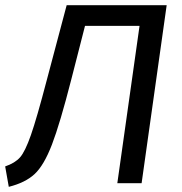

<svg xmlns="http://www.w3.org/2000/svg" viewBox="-32 -709 704 743"><path d="M516 0H422L508 -609H297L244 -402Q200 -230 169 -149.5Q138 -69 102 -35.5Q66 -2 2 14L-12 -65Q26 -78 45.5 -100Q65 -122 87.5 -186Q110 -250 149 -399L226 -689H613Z"/></svg>

Font: Fira Sans
Style: Italic
Weight: 400
Italic angle: -8°
Designer: bBox Type GmbH & Carrois Corporate GbR & Edenspiekermann AG
Foundry: bBox Type GmbH & Carrois Corporate GbR & Edenspiekermann AG
Version: Version 4.301